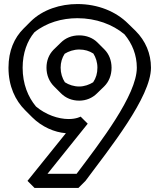

<svg xmlns="http://www.w3.org/2000/svg" viewBox="-20 -895 789 950"><path d="M532 -560C532 -596 519 -628 497 -650L462 -685C440 -707 408 -720 372 -720C335 -720 304 -707 281 -684L245 -649L244 -648C222 -625 210 -595 210 -560C210 -523 224 -491 247 -468L282 -433C305 -410 336 -397 372 -397C406 -397 437 -410 460 -433L496 -468C519 -491 532 -523 532 -560ZM462 -560C462 -532 455 -509 441 -488C422 -476 397 -467 372 -467C346 -467 321 -475 301 -488C288 -508 280 -533 280 -560C280 -586 287 -609 300 -629C319 -641 345 -650 372 -650C399 -650 422 -643 442 -630C454 -611 462 -587 462 -560ZM359 -35H215L414 -283L379 -318C379 -318 358 -306 320 -306C268 -306 207 -327 158 -368C119 -415 92 -479 92 -560C92 -633 115 -693 150 -735C209 -783 287 -805 363 -805C455 -805 538 -774 596 -725C635 -678 657 -622 657 -560C657 -425 478 -193 359 -35ZM368 35 403 0C522 -160 727 -415 727 -560C727 -630 700 -693 651 -742L650 -743L614 -778C554 -838 465 -875 363 -875C279 -875 192 -848 132 -789L131 -788L96 -753C51 -708 22 -644 22 -560C22 -468 56 -398 104 -350L139 -315C187 -267 250 -240 306 -236L116 0L151 35Z"/></svg>

Font: Hussar Press
Style: Bold
Weight: 700
Foundry: Cannot Into Space Fonts
Version: Version 1.43